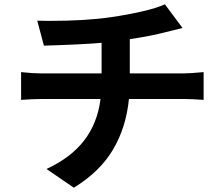

<svg xmlns="http://www.w3.org/2000/svg" viewBox="-20 -814 1040 892"><path d="M78 -479Q132 -473 170 -473H452V-615Q359 -607 184 -602L153 -718L207 -717Q379 -717 494 -734Q571 -745 640.5 -761Q710 -777 746 -794L828 -684L751 -665Q683 -647 583 -632V-473H835Q860 -473 926 -479V-350Q872 -354 838 -354H579Q566 -222 505 -119Q444 -16 323 58L196 -29Q309 -81 371 -161.5Q433 -242 447 -354H172Q130 -354 78 -350Z"/></svg>

Font: Sinter Bold
Style: Regular
Weight: 700
Foundry: Adobe & rsms
Version: Version 1.000